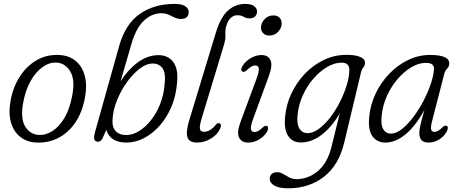

<svg xmlns="http://www.w3.org/2000/svg" viewBox="-20 -740 2414 1008"><path d="M288 -451.5Q341.5 -449.5 376.5 -420.8Q411.5 -392 424.8 -342.8Q438 -293.5 426.5 -230.5Q412.5 -151 375.5 -96.8Q338.5 -42.5 286 -15.8Q233.5 11 172.5 8.5Q122 6.5 86.8 -21Q51.5 -48.5 37.5 -97.8Q23.5 -147 36 -213.5Q48.5 -282.5 83.5 -337.2Q118.5 -392 170.8 -423Q223 -454 288 -451.5ZM186 -31.5Q221 -30 256 -52.5Q291 -75 318.5 -121.2Q346 -167.5 359 -237.5Q375.5 -321 348.8 -365.2Q322 -409.5 275.5 -411.5Q238.5 -413 203.2 -387.8Q168 -362.5 141.2 -315.5Q114.5 -268.5 102.5 -205Q86 -119.5 111.8 -76.5Q137.5 -33.5 186 -31.5Z M670 -509 613 -313Q650.5 -373 702.5 -411.8Q754.5 -450.5 812 -450.5Q863.5 -450.5 890.2 -413.5Q917 -376.5 909.5 -306.5Q904.5 -238.5 880.5 -181Q856.5 -123.5 819 -81Q781.5 -38.5 736.2 -15Q691 8.5 644 8.5Q558.5 8.5 538 -58.5L517 -11Q508 4 493.5 4Q480.5 4 475.8 -7.2Q471 -18.5 479 -47L605 -496.5Q638 -614 713.8 -666.8Q789.5 -719.5 897 -719.5Q935 -719.5 952.8 -707Q970.5 -694.5 970.5 -677Q970.5 -640.5 929 -640.5Q913 -640.5 897.2 -648Q881.5 -655.5 864.5 -663Q847.5 -670.5 828 -670.5Q777 -670.5 735.5 -631.5Q694 -592.5 670 -509ZM782 -406.5Q748.5 -406.5 713 -379.2Q677.5 -352 646.5 -308.8Q615.5 -265.5 595.2 -216Q575 -166.5 571.5 -121.5Q566.5 -76 585.8 -53.5Q605 -31 643 -31Q676 -31 709.5 -51.5Q743 -72 772 -108.2Q801 -144.5 820.2 -192.5Q839.5 -240.5 844 -295.5Q851.5 -357 833.2 -381.8Q815 -406.5 782 -406.5Z M1268.5 -719.5Q1299 -719.5 1314.2 -707.8Q1329.5 -696 1329.5 -680Q1329.5 -664.5 1319.5 -654Q1309.5 -643.5 1291.5 -643.5Q1272.5 -643.5 1259.2 -651.8Q1246 -660 1225.5 -660Q1206 -660 1190.8 -645.2Q1175.5 -630.5 1168.5 -605.5Q1161.5 -582 1163.5 -558.8Q1165.5 -535.5 1154 -498.5L1040.5 -124Q1026.5 -79 1029.5 -63.5Q1032.5 -48 1051 -48Q1083.5 -48 1114 -86Q1122.5 -96 1131 -93Q1145.5 -88.5 1136.5 -67Q1124 -35.5 1089 -13.5Q1054 8.5 1014 8.5Q973 8.5 964 -19.8Q955 -48 974.5 -112L1114 -571Q1138 -649.5 1176.8 -684.5Q1215.5 -719.5 1268.5 -719.5Z M1394 -553.5Q1372.5 -553.5 1360.5 -567Q1348.5 -580.5 1350.5 -601Q1353 -623.5 1370.8 -641.2Q1388.5 -659 1415.5 -659Q1437.5 -659 1449 -645.5Q1460.5 -632 1458.5 -611Q1456 -589 1438.2 -571.2Q1420.5 -553.5 1394 -553.5ZM1308.5 -114.5Q1295 -78.5 1297.2 -62.8Q1299.5 -47 1316.5 -47Q1325 -47 1335.2 -52.2Q1345.5 -57.5 1359 -70.5Q1373 -83 1381 -78.5Q1387 -76 1387.5 -67.5Q1388 -59 1381.5 -48Q1367 -23.5 1340 -7.5Q1313 8.5 1283.5 8.5Q1247.5 8.5 1234.8 -18.5Q1222 -45.5 1243 -100.5L1327 -327.5Q1340.5 -363.5 1338.8 -380Q1337 -396.5 1320 -396.5Q1301 -396.5 1276.5 -372Q1270 -366.5 1264.5 -364Q1259 -361.5 1253.5 -364Q1247.5 -367 1247 -375.5Q1246.5 -384 1253 -394Q1268.5 -418.5 1296.2 -434.8Q1324 -451 1352 -451Q1387.5 -451 1400 -423.8Q1412.5 -396.5 1391.5 -341Z M1787 9.5Q1759 126.5 1681.2 187.5Q1603.5 248.5 1492.5 248.5Q1444 248.5 1420 234.2Q1396 220 1396 198Q1396 182.5 1406.8 173.2Q1417.5 164 1434.5 164Q1451 164 1466.2 173.2Q1481.5 182.5 1498.8 191.5Q1516 200.5 1537 200.5Q1597.5 200.5 1648.2 158.5Q1699 116.5 1720 32L1763.5 -144Q1719.5 -70.5 1667 -31.2Q1614.5 8 1560 8Q1515 8 1492.5 -26.8Q1470 -61.5 1477 -128.5Q1482.5 -190 1509.2 -247.8Q1536 -305.5 1579.8 -351.8Q1623.5 -398 1679.5 -425Q1735.5 -452 1799 -452Q1849 -452 1873.2 -440.2Q1897.5 -428.5 1896 -410Q1895.5 -395 1887.2 -385.5Q1879 -376 1875 -359ZM1542.5 -139Q1537 -91 1551.5 -66Q1566 -41 1594.5 -41Q1623 -41 1653.2 -63Q1683.5 -85 1711.8 -121Q1740 -157 1762.5 -200.8Q1785 -244.5 1799 -289Q1813 -333.5 1814 -371Q1815.5 -411 1773 -411Q1736.5 -411 1698.2 -388.8Q1660 -366.5 1626.5 -328.2Q1593 -290 1570.5 -241Q1548 -192 1542.5 -139Z M2248 -102.5Q2240.5 -73.5 2243.5 -60.5Q2246.5 -47.5 2260.5 -47.5Q2279 -47.5 2302.5 -71Q2316 -84 2324.5 -79.5Q2337 -74 2326 -50.5Q2312.5 -25 2286.5 -8.2Q2260.5 8.5 2229 8.5Q2181.5 8.5 2181.5 -40.5Q2181.5 -57 2186.8 -82Q2192 -107 2208.5 -163.5Q2161 -77 2108.5 -34.2Q2056 8.5 2003.5 8.5Q1959 8.5 1935.2 -24.8Q1911.5 -58 1918.5 -127Q1924 -188.5 1951 -246.5Q1978 -304.5 2021.8 -350.8Q2065.5 -397 2121 -424.2Q2176.5 -451.5 2238 -451.5Q2340.5 -451.5 2338.5 -406Q2338 -390.5 2327.8 -380.2Q2317.5 -370 2313 -354.5ZM1984 -135Q1978 -85.5 1991.8 -62Q2005.5 -38.5 2032.5 -38.5Q2060 -38.5 2090.2 -62.5Q2120.5 -86.5 2149.8 -125.5Q2179 -164.5 2203 -210.2Q2227 -256 2241.8 -300Q2256.5 -344 2258.5 -377Q2260 -410 2216 -410Q2178.5 -410 2140 -387.2Q2101.5 -364.5 2068 -325.8Q2034.5 -287 2012 -237.8Q1989.5 -188.5 1984 -135Z"/></svg>

Font: Fraunces 72pt SuperSoft Light
Style: Italic
Weight: 300
Italic angle: -16°
Version: Version 1.000;[b76b70a41]